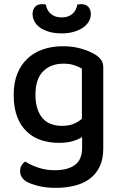

<svg xmlns="http://www.w3.org/2000/svg" viewBox="-20 -705 585 926"><path d="M376 -44Q357 -32 329.5 -24Q302 -16 264 -16Q220 -16 180.5 -28.5Q141 -41 111 -68.5Q81 -96 63.5 -140Q46 -184 46 -248Q46 -306 63.5 -349.5Q81 -393 112.5 -422.5Q144 -452 187.5 -467Q231 -482 284 -482Q333 -482 374.5 -469.5Q416 -457 442 -440Q459 -429 468.5 -415Q478 -401 478 -381V13Q478 63 460.5 99Q443 135 412.5 157.5Q382 180 340 190.5Q298 201 250 201Q199 201 162 191Q125 181 108 171Q77 152 77 121Q77 104 84 92.5Q91 81 102 74Q125 90 163 103Q201 116 244 116Q307 116 341.5 90.5Q376 65 376 8ZM279 -98Q313 -98 336 -108Q359 -118 375 -132V-374Q360 -383 338 -390.5Q316 -398 286 -398Q225 -398 188 -361Q151 -324 151 -249Q151 -208 161 -179Q171 -150 188 -132Q205 -114 228.5 -106Q252 -98 279 -98ZM277 -621Q309 -621 328.5 -637.5Q348 -654 353 -683Q358 -684 362 -684.5Q366 -685 371 -685Q394 -685 406 -672Q418 -659 418 -637Q418 -619 409 -602.5Q400 -586 382 -573Q364 -560 337.5 -552Q311 -544 277 -544Q242 -544 215.5 -552Q189 -560 171.5 -573Q154 -586 145.5 -603Q137 -620 137 -637Q137 -659 149 -672Q161 -685 184 -685Q189 -685 193 -684.5Q197 -684 201 -683Q206 -654 226 -637.5Q246 -621 277 -621Z"/></svg>

Font: Baloo Paaji 2 Medium
Style: Regular
Weight: 500
Designer: Shuchita Grover, Noopur Datye and Ek Type
Foundry: Ek Type
Version: Version 1.640;hotconv 1.0.111;makeotfexe 2.5.65597; ttfautoh